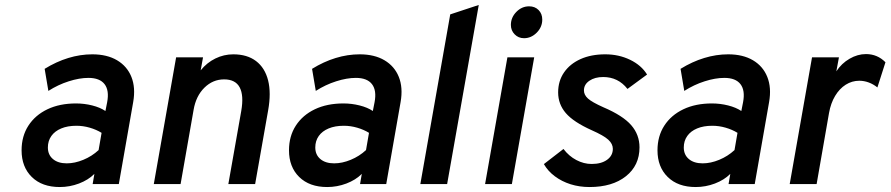

<svg xmlns="http://www.w3.org/2000/svg" viewBox="-20 -742 3590 774"><path d="M221 12Q149.5 12 108.2 -28.5Q67 -69 67 -136Q67 -193 94.5 -235.5Q122 -278 171.2 -301.5Q220.5 -325 286.5 -325Q319.5 -325 351.5 -317Q383.5 -309 405 -294.5L412 -330Q421 -377.5 401.5 -402.8Q382 -428 336.5 -428Q300 -428 257 -414.2Q214 -400.5 175 -375.5L160 -464.5Q207 -493.5 255.2 -508.2Q303.5 -523 352 -523Q411.5 -523 452 -499Q492.5 -475 509.8 -431.8Q527 -388.5 517 -331L459 0H353.5L360.5 -41Q336 -16.5 298.5 -2.2Q261 12 221 12ZM249 -83.5Q281.5 -83.5 316 -97.8Q350.5 -112 377.5 -137L389.5 -206.5Q368.5 -219.5 342 -227.2Q315.5 -235 288 -235Q252.5 -235 226.8 -224.2Q201 -213.5 187 -193.8Q173 -174 173 -147.5Q173 -118 193.5 -100.8Q214 -83.5 249 -83.5Z M600 0 690 -511H798.5L789 -458.5Q814 -489.5 848.2 -506.2Q882.5 -523 920.5 -523Q976.5 -523 1012.2 -495.8Q1048 -468.5 1060.8 -418Q1073.5 -367.5 1061 -297.5L1008.5 0H900.5L952.5 -294.5Q963.5 -357.5 946.2 -389.8Q929 -422 883.5 -422Q838 -422 804 -388.5Q770 -355 760.5 -299.5L708 0Z M1299 12Q1227.5 12 1186.2 -28.5Q1145 -69 1145 -136Q1145 -193 1172.5 -235.5Q1200 -278 1249.2 -301.5Q1298.5 -325 1364.5 -325Q1397.5 -325 1429.5 -317Q1461.5 -309 1483 -294.5L1490 -330Q1499 -377.5 1479.5 -402.8Q1460 -428 1414.5 -428Q1378 -428 1335 -414.2Q1292 -400.5 1253 -375.5L1238 -464.5Q1285 -493.5 1333.2 -508.2Q1381.5 -523 1430 -523Q1489.5 -523 1530 -499Q1570.5 -475 1587.8 -431.8Q1605 -388.5 1595 -331L1537 0H1431.5L1438.5 -41Q1414 -16.5 1376.5 -2.2Q1339 12 1299 12ZM1327 -83.5Q1359.5 -83.5 1394 -97.8Q1428.5 -112 1455.5 -137L1467.5 -206.5Q1446.5 -219.5 1420 -227.2Q1393.5 -235 1366 -235Q1330.5 -235 1304.8 -224.2Q1279 -213.5 1265 -193.8Q1251 -174 1251 -147.5Q1251 -118 1271.5 -100.8Q1292 -83.5 1327 -83.5Z M1674.5 0 1795 -684 1910 -722 1782.5 0Z M1935.5 0 2025.5 -511H2133.5L2043.5 0ZM2092.5 -588Q2070 -588 2054.8 -603.5Q2039.5 -619 2039.5 -641.5Q2039.5 -671.5 2061.5 -694Q2083.5 -716.5 2113 -716.5Q2136.5 -716.5 2151.2 -701.5Q2166 -686.5 2166 -663Q2166 -633 2143.8 -610.5Q2121.5 -588 2092.5 -588Z M2356.5 12Q2316 12 2280.2 0.8Q2244.5 -10.5 2216.5 -31.5Q2188.5 -52.5 2172.5 -80.5L2251.5 -141.5Q2273.5 -112.5 2303.5 -96.8Q2333.5 -81 2365 -81Q2404 -81 2427.2 -97.8Q2450.5 -114.5 2450.5 -142Q2450.5 -162 2432.2 -178.8Q2414 -195.5 2365.5 -217Q2292 -250 2261 -286Q2230 -322 2230 -369.5Q2230 -415.5 2253.8 -450Q2277.5 -484.5 2320.2 -503.8Q2363 -523 2420 -523Q2474.5 -523 2520 -501Q2565.5 -479 2588.5 -441.5L2509.5 -383.5Q2472 -431.5 2411.5 -431.5Q2378 -431.5 2356 -416.5Q2334 -401.5 2334 -377.5Q2334 -359.5 2350.2 -344.8Q2366.5 -330 2412.5 -309.5Q2491 -276 2524.5 -237.5Q2558 -199 2558 -148Q2558 -75 2503.2 -31.5Q2448.5 12 2356.5 12Z M2784.5 12Q2713 12 2671.8 -28.5Q2630.5 -69 2630.5 -136Q2630.5 -193 2658 -235.5Q2685.5 -278 2734.8 -301.5Q2784 -325 2850 -325Q2883 -325 2915 -317Q2947 -309 2968.5 -294.5L2975.5 -330Q2984.5 -377.5 2965 -402.8Q2945.5 -428 2900 -428Q2863.5 -428 2820.5 -414.2Q2777.5 -400.5 2738.5 -375.5L2723.5 -464.5Q2770.5 -493.5 2818.8 -508.2Q2867 -523 2915.5 -523Q2975 -523 3015.5 -499Q3056 -475 3073.2 -431.8Q3090.5 -388.5 3080.5 -331L3022.5 0H2917L2924 -41Q2899.5 -16.5 2862 -2.2Q2824.5 12 2784.5 12ZM2812.5 -83.5Q2845 -83.5 2879.5 -97.8Q2914 -112 2941 -137L2953 -206.5Q2932 -219.5 2905.5 -227.2Q2879 -235 2851.5 -235Q2816 -235 2790.2 -224.2Q2764.5 -213.5 2750.5 -193.8Q2736.5 -174 2736.5 -147.5Q2736.5 -118 2757 -100.8Q2777.5 -83.5 2812.5 -83.5Z M3163.5 0 3253.5 -511H3362L3351.5 -454.5Q3372.5 -486.5 3404.8 -505.2Q3437 -524 3471 -524Q3517 -524 3549.5 -491L3517 -389.5Q3501 -402.5 3482.2 -409.5Q3463.5 -416.5 3444 -416.5Q3414.5 -416.5 3389.2 -400.5Q3364 -384.5 3346.5 -355.2Q3329 -326 3322 -286.5L3272 0Z"/></svg>

Font: Overpass SemiBold
Style: Italic
Weight: 600
Italic angle: -10°
Designer: Delve Withrington, Dave Bailey, Thomas Jockin
Foundry: Delve Fonts LLC
Version: Version 4.000